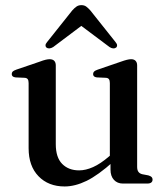

<svg xmlns="http://www.w3.org/2000/svg" viewBox="-20 -696 634 728"><path d="M399 -53V-89L396.5 -92V-381Q396.5 -391 393 -395.8Q389.5 -400.5 381.5 -401L347 -402.5Q339.5 -403.5 336.2 -406.8Q333 -410 333 -415Q333 -421 336.8 -424.8Q340.5 -428.5 350.5 -432L438 -462Q452 -467 461 -469.2Q470 -471.5 477 -471.5Q488.5 -471.5 494.2 -465.2Q500 -459 500 -448V-63.5Q500 -51 504.8 -44.5Q509.5 -38 519 -35.5L542.5 -31Q551 -28.5 554.8 -24.8Q558.5 -21 558.5 -15Q558.5 -8 553.5 -4Q548.5 0 538 0H446Q425 0 412 -14Q399 -28 399 -53ZM88.5 -134V-381Q88.5 -391 85 -395.8Q81.5 -400.5 73.5 -401L39 -402.5Q31 -403.5 27.8 -406.8Q24.5 -410 24.5 -415Q24.5 -421 28.2 -424.8Q32 -428.5 42 -432L130 -462Q144.5 -467.5 153.2 -469.5Q162 -471.5 168 -471.5Q180 -471.5 185.8 -465.2Q191.5 -459 191.5 -448V-149.5Q191.5 -99 215.8 -74.5Q240 -50 280 -50Q305 -50 333 -62.5Q361 -75 393 -102.5L414 -120.5L431.5 -102.5L410.5 -84Q352 -31.5 308.2 -10.2Q264.5 11 225 11Q163.5 11 126 -27.8Q88.5 -66.5 88.5 -134ZM308.5 -613H268L395.5 -517.5Q402.5 -513 409 -512.5Q415.5 -512 420 -515.5Q424 -518.5 424 -524Q424 -529.5 418 -536.5L322.5 -656.5Q314 -666 306.8 -671.2Q299.5 -676.5 288.5 -676.5Q278 -676.5 270.2 -671.2Q262.5 -666 254 -656.5L158.5 -536.5Q152.5 -529.5 152.5 -524Q152.5 -518.5 156.5 -515.5Q161 -512 167.5 -512.5Q174 -513 181.5 -517.5Z"/></svg>

Font: Fraunces 36pt
Style: Regular
Weight: 400
Version: Version 1.000;[b76b70a41]